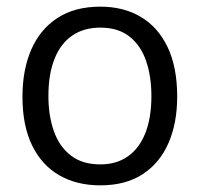

<svg xmlns="http://www.w3.org/2000/svg" viewBox="-20 -547 600 577"><path d="M281 10Q211 10 158.2 -20.2Q105.5 -50.5 76.5 -110Q47.5 -169.5 47.5 -256.5Q47.5 -337.5 74.2 -398.5Q101 -459.5 153 -493.2Q205 -527 281.5 -527Q351.5 -527 403.2 -496.2Q455 -465.5 483.8 -405.2Q512.5 -345 512.5 -256.5Q512.5 -177.5 486.5 -117.5Q460.5 -57.5 409.2 -23.8Q358 10 281 10ZM281.5 -53Q330 -53 364.2 -77Q398.5 -101 416.8 -147Q435 -193 435 -258.5Q435 -317.5 419 -364Q403 -410.5 369 -437.2Q335 -464 281.5 -464Q232 -464 197.2 -440.2Q162.5 -416.5 144 -370.5Q125.5 -324.5 125.5 -258.5Q125.5 -199.5 141.8 -153.2Q158 -107 192.5 -80Q227 -53 281.5 -53Z"/></svg>

Font: Public Sans Light
Style: Regular
Weight: 300
Designer: The Public Sans Project Authors: Dan O. Williams and USWDS (Libre Franklin designed by Pablo Impallari and Rodrigo Fuenz
Version: Version 1.007